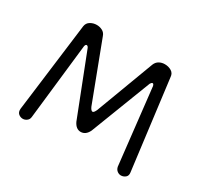

<svg xmlns="http://www.w3.org/2000/svg" viewBox="-96 -527 701 665"><g transform="rotate(30 255.0 -195.0)"><path d="M59 10Q49 10 41.5 3.5Q34 -3 35 -16L80 -372Q82 -386 93.5 -393Q105 -400 119 -400Q131 -400 141.5 -394.5Q152 -389 156 -377L244 -145Q250 -132 256 -132Q261 -132 267 -145L354 -377Q359 -389 369 -394.5Q379 -400 391 -400Q406 -400 417.5 -393Q429 -386 430 -372L475 -16Q477 -3 469 3.5Q461 10 451 10Q443 10 436 4.5Q429 -1 427 -11L393 -314Q391 -322 387 -322Q383 -322 379 -315L286 -74Q275 -51 255 -51Q236 -51 225 -74L131 -315Q128 -322 123 -322Q119 -322 117 -314L83 -11Q82 -1 74.5 4.5Q67 10 59 10Z"/></g></svg>

Font: Dongle Light
Style: Regular
Weight: 300
Designer: Yanghee Ryu
Foundry: Yanghee Ryu
Version: Version 2.000